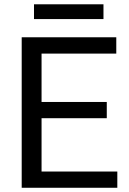

<svg xmlns="http://www.w3.org/2000/svg" viewBox="-20 -887 608 907"><path d="M484.4 -328.6H176.3V-76.7H534.2V0H82.5V-710.9H529.3V-633.8H176.3V-405.3H484.4ZM468.8 -796.9H140.6V-866.7H468.8Z"/></svg>

Font: APIMedia Roboto
Style: Regular
Weight: 400
Designer: Google
Version: Version 2.137; 2017